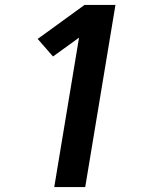

<svg xmlns="http://www.w3.org/2000/svg" viewBox="-20 -755 616 775"><path d="M199 0H324L446 -735H321L160 -618L132 -598L194 -527L299 -603Z"/></svg>

Font: Iosevka Sparkle
Style: Bold Italic
Weight: 700
Italic angle: -9°
Designer: Belleve Invis
Foundry: Belleve Invis
Version: Version 4.5.0; ttfautohint (v1.8.3)